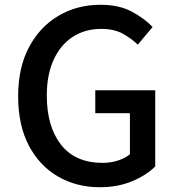

<svg xmlns="http://www.w3.org/2000/svg" viewBox="-20 -770 741 804"><path d="M398 14Q300 14 222.5 -31Q145 -76 100.5 -161Q56 -246 56 -367Q56 -487 101.5 -572.5Q147 -658 225 -704Q303 -750 401 -750Q479 -750 532.5 -721Q586 -692 619 -657L557 -583Q529 -610 493 -629.5Q457 -649 404 -649Q336 -649 284.5 -615.5Q233 -582 204.5 -519.5Q176 -457 176 -370Q176 -240 235.5 -164Q295 -88 410 -88Q444 -88 474.5 -98Q505 -108 524 -124V-296H379V-392H630V-73Q593 -36 533 -11Q473 14 398 14Z"/></svg>

Font: Source Han Sans Medium
Style: Regular
Weight: 500
Designer: Ryoko NISHIZUKA Ë•øÂ°öÊ∂ºÂ≠ê (kana, bopomofo & ideographs); Paul D. Hunt (Latin, Greek & Cyrillic); Sandoll Communicatio
Foundry: Adobe
Version: Version 2.004;hotconv 1.0.118;makeotfexe 2.5.65603